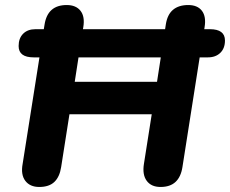

<svg xmlns="http://www.w3.org/2000/svg" viewBox="-20 -734 914 763"><path d="M136 9Q99 9 80.5 -15.5Q62 -40 70 -83L142 -539L167 -506H114Q54 -506 54 -551Q54 -582 72 -600Q90 -618 121 -618H186L148 -581L157 -636Q163 -675 185 -694.5Q207 -714 245 -714Q282 -714 300 -691Q318 -668 311 -626L301 -569L276 -618H669L630 -578L639 -637Q645 -676 667.5 -695Q690 -714 728 -714Q765 -714 782.5 -691Q800 -668 793 -626L784 -570L761 -618H814Q874 -618 874 -573Q874 -542 855.5 -524Q837 -506 806 -506H743L779 -541L705 -70Q699 -31 677.5 -11Q656 9 618 9Q581 9 563 -15.5Q545 -40 552 -83L583 -280H256L223 -70Q217 -31 196 -11Q175 9 136 9ZM277 -409H604L619 -506H292Z"/></svg>

Font: Nunito ExtraLight ExtraBold
Style: Italic
Weight: 800
Italic angle: -9°
Version: Version 3.602